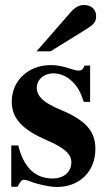

<svg xmlns="http://www.w3.org/2000/svg" viewBox="-20 -733 429 767"><path d="M126 -528H182L324 -616C356 -636 364 -646 364 -669C364 -695 345 -713 316 -713C296 -713 280 -704 263 -685ZM340 -326V-471H318C312 -456 306 -451 293 -451C287 -451 278 -453 262 -458C230 -469 207 -473 184 -473C93 -473 27 -411 27 -327C27 -261 68 -215 169 -172C238 -142 265 -117 265 -85C265 -46 235 -20 190 -20C120 -20 74 -65 53 -152H25V13H50C61 -8 67 -15 76 -15C81 -15 89 -13 99 -9C128 3 179 14 207 14C298 14 361 -48 361 -138C361 -209 323 -252 223 -294C155 -322 127 -348 127 -382C127 -415 155 -440 193 -440C220 -440 246 -429 268 -408C289 -388 300 -369 315 -326Z"/></svg>

Font: STIXGeneral
Style: Bold
Weight: 700
Designer: MicroPress Inc., with final additions and corrections provided by Coen Hoffman, Elsevier (retired)
Version: Version 1.1.0